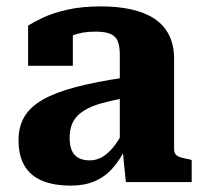

<svg xmlns="http://www.w3.org/2000/svg" viewBox="-20 -570 640 601"><path d="M369 -327V-263Q327 -255 297 -246.5Q267 -238 247.5 -226.5Q228 -215 217.5 -202Q207 -189 202.5 -173Q198 -157 198 -139Q198 -113 205.5 -97.5Q213 -82 227 -75Q241 -68 261 -68Q281 -68 299 -78Q317 -88 334.5 -109Q352 -130 368 -164L377 -113Q357 -71 332.5 -43.5Q308 -16 276 -2.5Q244 11 202 11Q148 11 111.5 -4.5Q75 -20 56.5 -51.5Q38 -83 38 -131Q38 -173 56 -204Q74 -235 113 -257.5Q152 -280 215.5 -297Q279 -314 369 -327ZM374 0 363 -109 355 -110V-399Q355 -424 349 -440Q343 -456 326.5 -463.5Q310 -471 279 -471Q236 -471 207.5 -459Q179 -447 167 -431Q160 -437 159.5 -445Q159 -453 164.5 -461Q170 -469 180.5 -474.5Q191 -480 208 -480V-364H68V-490Q84 -500 114 -514.5Q144 -529 190 -539.5Q236 -550 296 -550Q349 -550 391.5 -540.5Q434 -531 464 -511Q494 -491 509.5 -459.5Q525 -428 525 -385V-103Q525 -92 530.5 -86Q536 -80 547 -77Q558 -74 574 -71L580 -69V0Z"/></svg>

Font: Roboto Serif SemiCondensed
Style: Bold
Weight: 700
Width: 4
Designer: Greg Gazdowicz
Foundry: Commercial Type
Version: Version 1.007